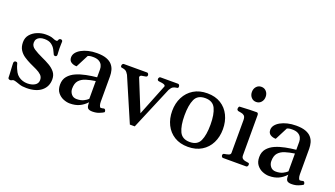

<svg xmlns="http://www.w3.org/2000/svg" viewBox="-64 -1207 2988 1714"><g transform="rotate(20 1430.0 -349.5)"><path d="M221.7 13.7Q181.2 13.7 157.7 5.6Q134.3 -2.4 120.6 -6.8Q102.5 -12.7 94.2 -12.7Q86.4 -12.7 82.5 -10.5Q78.6 -8.3 74.5 -5.9Q70.3 -3.4 62 -3.4Q53.7 -3.4 47.6 -7.8Q41.5 -12.2 41.5 -19.5Q41.5 -33.7 40.5 -52.5Q39.6 -71.3 38.3 -91.1Q37.1 -110.8 36.1 -127.9Q35.2 -145 35.2 -155.3Q35.2 -166.5 40.8 -171.4Q46.4 -176.3 53.2 -176.3Q67.9 -176.3 70.8 -165.5Q73.7 -154.8 78.6 -139.2Q83.5 -123.5 100.6 -90.3Q112.3 -69.3 130.9 -55.2Q149.4 -41 171.4 -34.4Q193.4 -27.8 215.3 -27.8Q257.3 -27.8 285.6 -44.9Q314 -62 314 -95.2Q314 -123.5 295.4 -141.6Q276.9 -159.7 246.8 -174.1Q216.8 -188.5 181.6 -204.6Q149.4 -220.2 120.1 -239.7Q90.8 -259.3 72.5 -288.6Q54.2 -317.9 54.2 -361.3Q54.2 -404.8 80.1 -434.6Q106 -464.4 145 -479.7Q184.1 -495.1 223.6 -495.1Q270 -495.1 293.2 -484.9Q316.4 -474.6 328.1 -474.6Q338.9 -474.6 340.6 -480.2Q342.3 -485.8 345.2 -490.7Q348.1 -496.1 353 -498.5Q357.9 -501 362.8 -501Q369.6 -501 375.2 -496.6Q380.9 -492.2 380.9 -483.9Q380.9 -479.5 380.1 -460.9Q379.4 -442.4 379.4 -420.4Q379.4 -398.9 380.9 -384.3Q382.3 -369.6 382.3 -361.8Q382.3 -350.6 377.4 -346.4Q372.6 -342.3 366.2 -342.3Q353 -342.3 350.6 -350.6Q342.3 -370.1 329.3 -394Q316.4 -418 292.2 -435.5Q268.1 -453.1 226.1 -453.1Q201.7 -453.1 183.6 -445.8Q165.5 -438.5 155.8 -424.6Q146 -410.6 146 -390.1Q146 -356.9 179.4 -335Q212.9 -313 261.2 -291Q300.8 -273.4 335.7 -253.2Q370.6 -232.9 392.3 -205.6Q414.1 -178.2 414.1 -137.7Q414.1 -68.8 363.8 -27.6Q313.5 13.7 221.7 13.7Z M494.6 -118.7Q494.6 -167 521 -198.5Q547.4 -230 590.1 -248.8Q632.8 -267.6 683.8 -277.6Q734.9 -287.6 783.7 -292.5V-368.7Q783.7 -389.2 774.7 -408Q765.6 -426.8 744.9 -438.7Q724.1 -450.7 688.5 -450.7Q666.5 -450.7 656.2 -448Q646 -445.3 639.6 -442.4L577.6 -321.8Q548.3 -321.8 526.1 -335.7Q503.9 -349.6 503.9 -380.9Q503.9 -404.8 519.5 -425.3Q535.2 -445.8 563.2 -461.4Q591.3 -477.1 628.7 -486.1Q666 -495.1 710 -495.1Q765.1 -495.1 800.3 -482.2Q835.4 -469.2 854.7 -447Q874 -424.8 881.3 -397.5Q888.7 -370.1 888.7 -340.8V-97.7Q888.7 -78.6 894 -62.7Q899.4 -46.9 907.2 -46.9Q914.1 -46.9 921.1 -48.1Q928.2 -49.3 935.5 -51.3Q943.8 -53.2 949 -44.9Q954.1 -36.6 954.1 -29.3Q954.1 -23.4 951.2 -21Q939.5 -12.7 911.4 -1.5Q883.3 9.8 847.7 9.8Q818.8 9.8 805.7 -1.2Q792.5 -12.2 792.5 -49.3V-58.6Q760.7 -24.4 722.4 -6.8Q684.1 10.7 632.8 10.7Q603.5 10.7 571.5 -2.2Q539.6 -15.1 517.1 -43.5Q494.6 -71.8 494.6 -118.7ZM608.4 -121.6Q608.4 -91.8 626.7 -69.3Q645 -46.9 677.2 -46.9Q716.3 -46.9 743.2 -60.3Q770 -73.7 783.7 -87.9V-256.8Q734.4 -249.5 694.8 -237.3Q655.3 -225.1 631.8 -198.7Q608.4 -172.4 608.4 -121.6Z M1202.6 4.4 1026.4 -404.8Q1012.2 -429.2 999 -437.3Q985.8 -445.3 967.8 -447.3Q957.5 -448.2 953.9 -451.4Q950.2 -454.6 950.2 -465.3Q950.2 -470.7 954.6 -478Q959 -485.4 966.8 -485.4H1187.5Q1195.8 -485.4 1200 -478Q1204.1 -470.7 1204.1 -465.3Q1204.1 -449.2 1188 -447.3Q1168.9 -445.3 1152.1 -441.2Q1135.3 -437 1135.3 -421.9L1256.8 -122.6L1376.5 -421.9Q1376.5 -432.1 1366 -437Q1355.5 -441.9 1341.3 -443.8Q1327.1 -445.8 1314.9 -447.3Q1298.8 -449.2 1298.8 -465.3Q1298.8 -470.7 1303 -478Q1307.1 -485.4 1315.4 -485.4H1481.9Q1490.2 -485.4 1494.4 -478Q1498.5 -470.7 1498.5 -465.3Q1498.5 -454.6 1494.9 -451.4Q1491.2 -448.2 1481 -447.3Q1462.9 -445.3 1449.2 -437.5Q1435.5 -429.7 1421.4 -404.8L1249 4.4Z M1515.6 -240.2Q1515.6 -313 1545.2 -370.8Q1574.7 -428.7 1629.2 -461.9Q1683.6 -495.1 1759.3 -495.1Q1834.5 -495.1 1887.9 -461.9Q1941.4 -428.7 1969.5 -370.8Q1997.6 -313 1997.6 -240.2Q1997.6 -167.5 1968.8 -109.9Q1939.9 -52.2 1885.5 -19Q1831.1 14.2 1755.9 14.2Q1680.2 14.2 1626.5 -19Q1572.8 -52.2 1544.2 -109.9Q1515.6 -167.5 1515.6 -240.2ZM1632.8 -240.2Q1632.8 -142.1 1658.9 -87.2Q1685.1 -32.2 1757.3 -32.2Q1829.1 -32.2 1854.2 -87.2Q1879.4 -142.1 1879.4 -240.2Q1879.4 -338.4 1853.3 -393.3Q1827.1 -448.2 1755.4 -448.2Q1683.1 -448.2 1658 -393.1Q1632.8 -337.9 1632.8 -240.2Z M2085.9 0Q2077.6 0 2073.5 -7.3Q2069.3 -14.6 2069.3 -20Q2069.3 -36.1 2085.4 -38.1Q2103.5 -40.5 2122.6 -46.6Q2141.6 -52.7 2141.6 -68.4L2142.1 -379.9Q2142.1 -410.2 2129.4 -421.4Q2116.7 -432.6 2099.6 -434.8Q2082.5 -437 2069.3 -440.4Q2064.5 -442.9 2061 -446.8Q2057.6 -450.7 2057.6 -460Q2057.6 -465.8 2060.5 -473.4Q2063.5 -481 2069.3 -481.4Q2122.1 -484.9 2164.8 -485.8Q2207.5 -486.8 2230.5 -486.8Q2234.4 -486.8 2239.3 -482.9Q2244.1 -479 2245.1 -467.3V-84.5Q2245.1 -64 2255.1 -54.7Q2265.1 -45.4 2279.1 -42.5Q2293 -39.6 2304.7 -38.1Q2314.9 -37.1 2318.6 -34.2Q2322.3 -31.2 2322.3 -20Q2322.3 -14.6 2318.1 -7.3Q2314 0 2305.7 0ZM2191.9 -570.8Q2163.1 -570.8 2144.8 -591.6Q2126.5 -612.3 2126.5 -642.6Q2126.5 -673.3 2144.8 -693.8Q2163.1 -714.4 2191.9 -714.4Q2220.7 -714.4 2239 -693.8Q2257.3 -673.3 2257.3 -642.6Q2257.3 -612.3 2239 -591.6Q2220.7 -570.8 2191.9 -570.8Z M2386.7 -118.7Q2386.7 -167 2413.1 -198.5Q2439.5 -230 2482.2 -248.8Q2524.9 -267.6 2575.9 -277.6Q2627 -287.6 2675.8 -292.5V-368.7Q2675.8 -389.2 2666.7 -408Q2657.7 -426.8 2637 -438.7Q2616.2 -450.7 2580.6 -450.7Q2558.6 -450.7 2548.3 -448Q2538.1 -445.3 2531.7 -442.4L2469.7 -321.8Q2440.4 -321.8 2418.2 -335.7Q2396 -349.6 2396 -380.9Q2396 -404.8 2411.6 -425.3Q2427.2 -445.8 2455.3 -461.4Q2483.4 -477.1 2520.8 -486.1Q2558.1 -495.1 2602.1 -495.1Q2657.2 -495.1 2692.4 -482.2Q2727.5 -469.2 2746.8 -447Q2766.1 -424.8 2773.4 -397.5Q2780.8 -370.1 2780.8 -340.8V-97.7Q2780.8 -78.6 2786.1 -62.7Q2791.5 -46.9 2799.3 -46.9Q2806.2 -46.9 2813.2 -48.1Q2820.3 -49.3 2827.6 -51.3Q2835.9 -53.2 2841.1 -44.9Q2846.2 -36.6 2846.2 -29.3Q2846.2 -23.4 2843.3 -21Q2831.5 -12.7 2803.5 -1.5Q2775.4 9.8 2739.7 9.8Q2710.9 9.8 2697.8 -1.2Q2684.6 -12.2 2684.6 -49.3V-58.6Q2652.8 -24.4 2614.5 -6.8Q2576.2 10.7 2524.9 10.7Q2495.6 10.7 2463.6 -2.2Q2431.6 -15.1 2409.2 -43.5Q2386.7 -71.8 2386.7 -118.7ZM2500.5 -121.6Q2500.5 -91.8 2518.8 -69.3Q2537.1 -46.9 2569.3 -46.9Q2608.4 -46.9 2635.3 -60.3Q2662.1 -73.7 2675.8 -87.9V-256.8Q2626.5 -249.5 2586.9 -237.3Q2547.4 -225.1 2523.9 -198.7Q2500.5 -172.4 2500.5 -121.6Z"/></g></svg>

Font: Gelasio Medium
Style: Regular
Weight: 500
Designer: Eben Sorkin
Foundry: Eben Sorkin
Version: Version 1.008